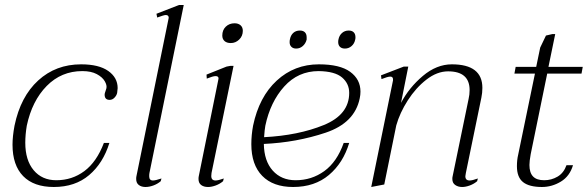

<svg xmlns="http://www.w3.org/2000/svg" viewBox="-20 -737 2348 767"><path d="M30 -159Q30 -192 38 -235Q62 -351 132.5 -415.5Q203 -480 304 -480Q375 -480 412.5 -453.5Q450 -427 450 -385Q450 -380 448 -366Q446 -356 437.5 -347Q429 -338 418 -338Q398 -338 398 -359Q398 -364 401 -371.5Q404 -379 405 -384Q408 -396 398.5 -412.5Q389 -429 366.5 -441Q344 -453 309 -453Q225 -453 166.5 -393.5Q108 -334 87 -235Q81 -199 81 -167Q81 -97 114.5 -57Q148 -17 205 -17Q268 -17 317 -53.5Q366 -90 395 -166H417Q392 -85 336 -37.5Q280 10 195 10Q115 10 72.5 -33.5Q30 -77 30 -159Z M524 -22Q524 -29 525 -33L653 -661L654 -666Q654 -677 642 -677Q635 -677 608 -667L605 -682L695 -717H714L577 -46Q576 -41 576 -33Q576 -16 591 -16Q601 -16 625 -24L622 -13Q609 -2 592.5 4Q576 10 561 10Q545 10 534.5 2Q524 -6 524 -22Z M868 -595Q868 -617 882 -630.5Q896 -644 917 -644Q932 -644 941 -636Q950 -628 950 -614Q950 -593 935.5 -579Q921 -565 902 -565Q886 -565 877 -573Q868 -581 868 -595ZM773 -22Q773 -29 774 -33L852 -418L853 -424Q853 -433 841 -433Q831 -433 806 -423L805 -439L885 -471L901 -474H913L825 -46Q824 -41 824 -34Q824 -16 841 -16Q852 -16 874 -24L871 -13Q858 -2 841.5 4Q825 10 811 10Q794 10 783.5 2Q773 -6 773 -22Z M1137 -568Q1137 -575 1138 -579Q1141 -596 1151.5 -605.5Q1162 -615 1178 -615Q1191 -615 1198 -608Q1205 -601 1205 -588V-579Q1201 -563 1189.5 -553Q1178 -543 1163 -543Q1151 -543 1144 -550Q1137 -557 1137 -568ZM1331 -569Q1331 -575 1332 -579Q1335 -595 1346 -605Q1357 -615 1373 -615Q1386 -615 1393 -608Q1400 -601 1400 -588Q1400 -582 1399 -579Q1396 -563 1384.5 -553Q1373 -543 1358 -543Q1345 -543 1338 -550Q1331 -557 1331 -569ZM1034 -162Q1035 -94 1069.5 -55.5Q1104 -17 1161 -17Q1225 -17 1275.5 -53.5Q1326 -90 1353 -166H1375Q1351 -86 1294 -38Q1237 10 1151 10Q1071 10 1027.5 -34.5Q984 -79 984 -161Q984 -197 991 -235Q1015 -350 1085.5 -415Q1156 -480 1254 -480Q1338 -480 1379 -450Q1420 -420 1420 -371Q1420 -358 1417 -344Q1397 -246 1281 -207Q1165 -168 1034 -162ZM1375 -366Q1375 -403 1346.5 -427.5Q1318 -452 1253 -453Q1171 -453 1115.5 -391.5Q1060 -330 1040 -235Q1037 -219 1035 -189Q1172 -196 1273.5 -237.5Q1375 -279 1375 -366Z M1841 -46 1839 -33Q1839 -16 1856 -16Q1867 -16 1889 -24L1886 -13Q1873 -2 1856.5 4Q1840 10 1826 10Q1810 10 1798.5 2Q1787 -6 1787 -22Q1787 -29 1788 -32L1852 -342Q1856 -359 1856 -377Q1856 -452 1770 -452Q1726 -452 1683.5 -419Q1641 -386 1609 -336Q1577 -286 1563 -236L1515 0L1463 10L1550 -416V-420Q1550 -431 1539 -431Q1529 -431 1504 -421L1502 -436L1593 -471H1611L1582 -326Q1614 -387 1669 -433.5Q1724 -480 1785 -480Q1907 -480 1907 -386Q1907 -366 1903 -347Z M2100 -121Q2095 -93 2095 -78Q2095 -47 2109.5 -32Q2124 -17 2154 -17Q2183 -17 2207.5 -31.5Q2232 -46 2243 -77H2269Q2256 -33 2220.5 -11.5Q2185 10 2145 10Q2094 10 2069.5 -9.5Q2045 -29 2045 -73Q2045 -98 2050 -119L2117 -443H2035L2040 -470H2122L2138 -547L2161 -595L2187 -601H2198L2171 -470H2308L2303 -443H2166Z"/></svg>

Font: Taviraj ExtraLight
Style: Italic
Weight: 275
Italic angle: -12°
Designer: Katatrad Team
Foundry: CadsonDemak
Version: Version 1.001